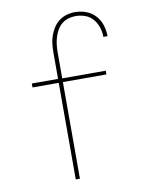

<svg xmlns="http://www.w3.org/2000/svg" viewBox="-84 -804 668 865"><g transform="rotate(-10 250.0 -371.5)"><path d="M192 0V-442H72V-460H192V-579Q192 -599 194 -618.5Q196 -638 202.5 -656.5Q209 -675 219.5 -691.5Q230 -708 245.5 -720Q261 -732 280 -737.5Q299 -743 319 -743Q345 -743 369.5 -734Q394 -725 411.5 -706Q429 -687 437 -662Q445 -637 445 -611H426Q426 -633 419 -654.5Q412 -676 397.5 -693Q383 -710 362 -717.5Q341 -725 319 -725Q302 -725 285 -720Q268 -715 255 -704Q242 -693 233.5 -678Q225 -663 220 -646.5Q215 -630 213 -613Q211 -596 211 -579V-459H410V-442H211V0Z"/></g></svg>

Font: Iosevka Thin
Style: Regular
Weight: 100
Monospace: yes
Designer: Belleve Invis
Foundry: Belleve Invis
Version: Version 32.5.0; ttfautohint (v1.8.4)